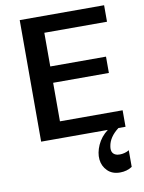

<svg xmlns="http://www.w3.org/2000/svg" viewBox="-101 -769 818 1089"><g transform="rotate(-10 308.0 -225.0)"><path d="M536 0H535Q480 42 472 94Q464 139 503 148Q510 149 518 149Q531 149 544 145.5Q557 142 564 138L571 134V230Q541 250 501 250Q456 250 429 223Q402 196 398 157.5Q394 119 413.5 75Q433 31 474 0H90V-700H576V-605H215V-411H536V-317H215V-95H576V0Z"/></g></svg>

Font: Fivo Sans Med
Style: Regular
Weight: 450
Designer: Alexander Slobzheninov
Foundry: Alexander Slobzheninov
Version: 1.0